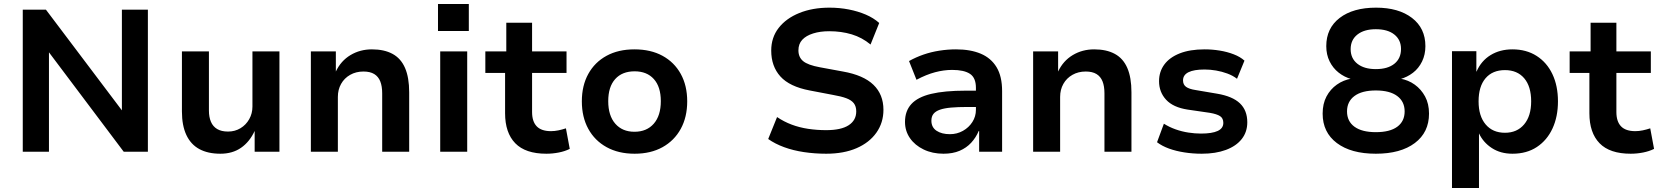

<svg xmlns="http://www.w3.org/2000/svg" viewBox="-20 -753 8244 953"><path d="M93 0V-705H208L589 -200H585V-705H714V0H594L218 -500H223V0Z M1074 10Q1012 10 969.5 -13Q927 -36 905 -83Q883 -130 883 -200V-498H1017V-204Q1017 -172 1027 -148.5Q1037 -125 1058 -112.5Q1079 -100 1112 -100Q1146 -100 1173.5 -116.5Q1201 -133 1217 -161.5Q1233 -190 1233 -224V-498H1367V0H1244V-103Q1219 -49 1176.5 -19.5Q1134 10 1074 10Z M1523 0V-498H1647V-398Q1672 -451 1719.5 -479.5Q1767 -508 1826 -508Q1887 -508 1928.5 -485.5Q1970 -463 1990.5 -415.5Q2011 -368 2011 -295V0H1877V-290Q1877 -325 1867.5 -349Q1858 -373 1837.5 -385.5Q1817 -398 1784 -398Q1747 -398 1718 -381.5Q1689 -365 1673 -336.5Q1657 -308 1657 -272V0Z M2154 -599V-733H2307V-599ZM2165 0V-498H2299V0Z M2692 10Q2588 10 2537.5 -42Q2487 -94 2487 -191V-391H2389V-498H2493V-640H2621V-498H2792V-391H2621V-197Q2621 -150 2644 -126Q2667 -102 2715 -102Q2733 -102 2752 -106Q2771 -110 2789 -116L2808 -14Q2784 -2 2753.5 4Q2723 10 2692 10Z M3130 10Q3050 10 2991 -22.5Q2932 -55 2900 -113.5Q2868 -172 2868 -250Q2868 -328 2900 -386Q2932 -444 2990.5 -476Q3049 -508 3129 -508Q3210 -508 3268.5 -476Q3327 -444 3359 -386Q3391 -328 3391 -250Q3391 -172 3359 -113.5Q3327 -55 3268.5 -22.5Q3210 10 3130 10ZM3129 -99Q3190 -99 3225 -139Q3260 -179 3260 -251Q3260 -322 3225.5 -360.5Q3191 -399 3130 -399Q3068 -399 3033.5 -360.5Q2999 -322 2999 -251Q2999 -179 3034 -139Q3069 -99 3129 -99Z M4081 10Q4024 10 3970.5 2Q3917 -6 3872 -22.5Q3827 -39 3793 -63L3837 -172Q3871 -149 3909.5 -134.5Q3948 -120 3991.5 -113.5Q4035 -107 4081 -107Q4155 -107 4192.5 -131.5Q4230 -156 4230 -200Q4230 -225 4218 -240.5Q4206 -256 4180.5 -265.5Q4155 -275 4114 -282L3999 -304Q3899 -323 3853.5 -373.5Q3808 -424 3808 -502Q3808 -567 3845 -614.5Q3882 -662 3947.5 -688.5Q4013 -715 4097 -715Q4147 -715 4193 -706Q4239 -697 4277.5 -680.5Q4316 -664 4344 -639L4301 -532Q4259 -567 4207.5 -582.5Q4156 -598 4096 -598Q4051 -598 4016 -587Q3981 -576 3962 -555.5Q3943 -535 3943 -503Q3943 -469 3966.5 -449.5Q3990 -430 4050 -419L4164 -398Q4266 -380 4315.5 -332Q4365 -284 4365 -208Q4365 -144 4330 -94.5Q4295 -45 4231.5 -17.5Q4168 10 4081 10Z M4663 10Q4608 10 4564.5 -11Q4521 -32 4496.5 -67.5Q4472 -103 4472 -148Q4472 -202 4503.5 -236.5Q4535 -271 4601.5 -287Q4668 -303 4774 -303H4842V-222H4780Q4734 -222 4700.5 -219Q4667 -216 4645.5 -208.5Q4624 -201 4613.5 -188Q4603 -175 4603 -154Q4603 -121 4628.5 -104Q4654 -87 4695 -87Q4730 -87 4759.5 -103.5Q4789 -120 4806.5 -147.5Q4824 -175 4824 -208V-317Q4824 -367 4794.5 -386.5Q4765 -406 4706 -406Q4665 -406 4621.5 -394.5Q4578 -383 4529 -357L4492 -450Q4526 -469 4563.5 -482Q4601 -495 4642.5 -501.5Q4684 -508 4725 -508Q4797 -508 4848 -486.5Q4899 -465 4926.5 -419.5Q4954 -374 4954 -301V0H4840V-103H4838Q4824 -70 4800.5 -44.5Q4777 -19 4743 -4.5Q4709 10 4663 10Z M5108 0V-498H5232V-398Q5257 -451 5304.5 -479.5Q5352 -508 5411 -508Q5472 -508 5513.5 -485.5Q5555 -463 5575.5 -415.5Q5596 -368 5596 -295V0H5462V-290Q5462 -325 5452.5 -349Q5443 -373 5422.5 -385.5Q5402 -398 5369 -398Q5332 -398 5303 -381.5Q5274 -365 5258 -336.5Q5242 -308 5242 -272V0Z M5945 10Q5901 10 5859 3.5Q5817 -3 5782.5 -15.5Q5748 -28 5723 -47L5757 -139Q5784 -122 5815 -111Q5846 -100 5878.5 -95Q5911 -90 5941 -90Q5996 -90 6024 -103Q6052 -116 6052 -143Q6052 -166 6036 -176.5Q6020 -187 5985 -193L5875 -209Q5803 -220 5768 -258Q5733 -296 5733 -350Q5733 -397 5759 -432.5Q5785 -468 5835.5 -488Q5886 -508 5959 -508Q5997 -508 6034 -502Q6071 -496 6103.5 -483.5Q6136 -471 6157 -452L6120 -362Q6099 -378 6072 -388Q6045 -398 6016 -403Q5987 -408 5959 -408Q5906 -408 5879 -394.5Q5852 -381 5852 -354Q5852 -333 5867 -322Q5882 -311 5915 -306L6021 -288Q6098 -275 6134.5 -240Q6171 -205 6171 -146Q6171 -98 6143.5 -63Q6116 -28 6065 -9Q6014 10 5945 10Z M6809 10Q6686 10 6615.5 -43Q6545 -96 6545 -189Q6545 -238 6564 -274Q6583 -310 6615.5 -333Q6648 -356 6689 -363V-360Q6653 -370 6624.5 -392.5Q6596 -415 6579.5 -448.5Q6563 -482 6563 -524Q6563 -613 6629.5 -664Q6696 -715 6810 -715Q6922 -715 6988.5 -664Q7055 -613 7055 -524Q7055 -482 7038.5 -448Q7022 -414 6993.5 -392Q6965 -370 6929 -360V-363Q6970 -356 7002 -333Q7034 -310 7053.5 -274Q7073 -238 7073 -189Q7073 -96 7002.5 -43Q6932 10 6809 10ZM6809 -97Q6879 -97 6915.5 -124Q6952 -151 6952 -200Q6952 -249 6915 -276.5Q6878 -304 6809 -304Q6740 -304 6703 -276.5Q6666 -249 6666 -200Q6666 -151 6703 -124Q6740 -97 6809 -97ZM6809 -410Q6868 -410 6901 -436.5Q6934 -463 6934 -510Q6934 -555 6901 -581.5Q6868 -608 6809 -608Q6751 -608 6717.5 -581.5Q6684 -555 6684 -509Q6684 -463 6717.5 -436.5Q6751 -410 6809 -410Z M7187 180V-499H7308V-398H7309Q7332 -451 7378.5 -479.5Q7425 -508 7487 -508Q7556 -508 7607 -475.5Q7658 -443 7685.5 -385Q7713 -327 7713 -250Q7713 -174 7686 -115.5Q7659 -57 7608.5 -23.5Q7558 10 7487 10Q7428 10 7385 -18Q7342 -46 7321 -91V180ZM7450 -94Q7510 -94 7545 -135.5Q7580 -177 7580 -250Q7580 -324 7545.5 -364.5Q7511 -405 7450 -405Q7388 -405 7353.5 -364.5Q7319 -324 7319 -250Q7319 -177 7354 -135.5Q7389 -94 7450 -94Z M8074 10Q7970 10 7919.5 -42Q7869 -94 7869 -191V-391H7771V-498H7875V-640H8003V-498H8174V-391H8003V-197Q8003 -150 8026 -126Q8049 -102 8097 -102Q8115 -102 8134 -106Q8153 -110 8171 -116L8190 -14Q8166 -2 8135.5 4Q8105 10 8074 10Z"/></svg>

Font: Nunito Sans 8pt
Style: Bold
Weight: 700
Version: Version 3.101;gftools[0.9.27]